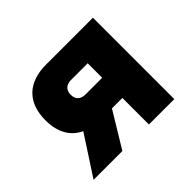

<svg xmlns="http://www.w3.org/2000/svg" viewBox="-117 -667 834 834"><g transform="rotate(-45 300.0 -250.0)"><path d="M531 -500H244C132 -500 70 -439 70 -331C70 -257 99 -206 153 -181L35 0H212L311 -163H375V0H531ZM226 -331C226 -360 243 -376 273 -376H375V-287H273C243 -287 226 -303 226 -331Z"/></g></svg>

Font: LT Wave Mono Black
Style: Regular
Weight: 900
Designer: Daniel Lyons
Version: Version 2.5 (Glyphs App)